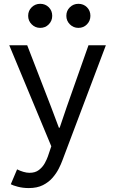

<svg xmlns="http://www.w3.org/2000/svg" viewBox="-20 -749 581 982"><path d="M127 212.9Q97.2 212.9 71.3 206.1Q45.4 199.2 35.2 193.4L67.4 117.2Q83 125 99.6 129.9Q116.2 134.8 129.9 134.8Q159.7 135.3 179 120.4Q198.2 105.5 209 85.7Q219.7 65.9 224.6 51.8L251 -26.4L252.9 24.4L27.3 -517.6H119.1L241.2 -202.1L281.2 -95.7H285.2L321.3 -202.1L432.6 -517.6H521.5L298.8 72.3Q292.5 89.8 280.5 113.5Q268.6 137.2 249 159.9Q229.5 182.6 199.7 197.8Q169.9 212.9 127 212.9ZM380.9 -606.4Q355.5 -606.4 337.4 -624.5Q319.3 -642.6 319.3 -668Q319.3 -694.3 337.4 -711.9Q355.5 -729.5 380.9 -729.5Q407.2 -729.5 424.8 -711.9Q442.4 -694.3 442.4 -668Q442.4 -642.6 424.8 -624.5Q407.2 -606.4 380.9 -606.4ZM185.5 -606.4Q160.2 -606.4 142.1 -624.5Q124 -642.6 124 -668Q124 -694.3 142.1 -711.9Q160.2 -729.5 185.5 -729.5Q211.9 -729.5 229.5 -711.9Q247.1 -694.3 247.1 -668Q247.1 -642.6 229.5 -624.5Q211.9 -606.4 185.5 -606.4Z"/></svg>

Font: Reddit Sans
Style: Regular
Weight: 400
Designer: Stephen Hutchings
Foundry: Reddit
Version: Version 1.014